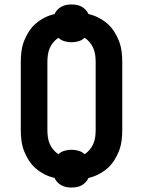

<svg xmlns="http://www.w3.org/2000/svg" viewBox="-20 -797 640 859"><path d="M300 42Q288 42 277 40Q266 38 255.5 32.5Q245 27 237 18.5Q229 10 224 -1Q201 -6 179.5 -17Q158 -28 140 -43.5Q122 -59 109 -79.5Q96 -100 87.5 -122Q79 -144 76 -168Q73 -192 73 -215V-520Q73 -543 76 -567Q79 -591 87.5 -613Q96 -635 109 -655.5Q122 -676 140 -691.5Q158 -707 179.5 -718Q201 -729 224 -734Q229 -745 237 -753.5Q245 -762 255.5 -767.5Q266 -773 277 -775Q288 -777 300 -777Q312 -777 323 -775Q334 -773 344.5 -767.5Q355 -762 363 -753.5Q371 -745 376 -734Q399 -729 420.5 -718Q442 -707 460 -691.5Q478 -676 491 -655.5Q504 -635 512.5 -613Q521 -591 524 -567Q527 -543 527 -520V-215Q527 -192 524 -168Q521 -144 512.5 -122Q504 -100 491 -79.5Q478 -59 460 -43.5Q442 -28 420.5 -17Q399 -6 376 -1Q371 10 363 18.5Q355 27 344.5 32.5Q334 38 323 40Q312 42 300 42ZM359 -107Q372 -116 382 -128Q392 -140 398 -154.5Q404 -169 406 -184.5Q408 -200 408 -215V-520Q408 -535 406 -550.5Q404 -566 398 -580.5Q392 -595 382 -607Q372 -619 359 -628Q347 -617 331.5 -612.5Q316 -608 300 -608Q284 -608 268.5 -612.5Q253 -617 241 -628Q228 -619 218 -607Q208 -595 202 -580.5Q196 -566 194 -550.5Q192 -535 192 -520V-215Q192 -200 194 -184.5Q196 -169 202 -154.5Q208 -140 218 -128Q228 -116 241 -107Q253 -118 268.5 -122.5Q284 -127 300 -127Q316 -127 331.5 -122.5Q347 -118 359 -107Z"/></svg>

Font: Iosevka SS04 Extended
Style: Bold
Weight: 700
Width: 7
Monospace: yes
Designer: Belleve Invis
Foundry: Belleve Invis
Version: Version 19.0.0; ttfautohint (v1.8.4)